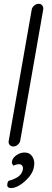

<svg xmlns="http://www.w3.org/2000/svg" viewBox="-20 -760 269 996"><path d="M85 -30.3Q83 -18.6 72.3 -9.3Q61.5 0 49.8 0Q37.1 0 29.8 -8.8Q22.5 -17.6 25.4 -30.3L144.5 -710Q146.5 -721.7 157.2 -731Q168 -740.2 180.7 -740.2Q193.4 -740.2 199.7 -731Q206.1 -721.7 204.1 -710ZM156.2 104.5Q152.3 131.8 131.3 157.2Q110.4 182.6 84.5 199.2Q58.6 215.8 36.1 215.8Q28.3 215.8 22 210.9Q15.6 206.1 18.6 191.4Q20.5 177.7 30.3 176.3Q40 174.8 55.7 167Q74.2 159.2 85 147Q95.7 134.8 98.6 119.1Q100.6 106.4 94.7 99.1Q88.9 91.8 79.1 91.8Q72.3 91.8 64.5 93.8Q56.6 95.7 49.8 99.6Q45.9 94.7 43 88.9Q40 83 43 73.2Q47.9 56.6 66.9 43.9Q85.9 31.2 107.4 31.2Q134.8 31.2 148.4 53.2Q162.1 75.2 156.2 104.5Z"/></svg>

Font: Quicksand
Style: Italic
Weight: 400
Designer: Andrew Paglinawan
Foundry: Andrew Paglinawan
Version: Version 3.006